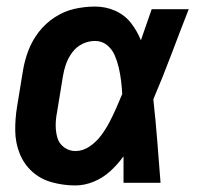

<svg xmlns="http://www.w3.org/2000/svg" viewBox="-20 -558 616 586"><path d="M210 8Q238 8 266 -3.5Q294 -15 316.5 -35.5Q339 -56 357 -81Q357 -40 357 0H470Q465 -64 460 -127.5Q455 -191 448 -255Q477 -323 503 -392Q529 -461 556 -530H443Q427 -483 410 -435Q399 -463 380 -487.5Q361 -512 332 -525Q303 -538 270 -538Q239 -538 207.5 -531Q176 -524 147.5 -505.5Q119 -487 98.5 -460.5Q78 -434 66.5 -403.5Q55 -373 50 -342L32 -232Q26 -195 26.5 -158.5Q27 -122 40 -89.5Q53 -57 78.5 -34Q104 -11 139 -1.5Q174 8 210 8ZM210 -97Q191 -97 175.5 -108.5Q160 -120 155 -138Q150 -156 150 -175.5Q150 -195 154 -215L172 -325Q175 -344 181.5 -362.5Q188 -381 200.5 -398Q213 -415 231.5 -424Q250 -433 270 -433Q291 -433 306.5 -420.5Q322 -408 330 -389.5Q338 -371 342.5 -351.5Q347 -332 349.5 -311.5Q352 -291 353 -271Q344 -249 334.5 -227.5Q325 -206 314 -185Q303 -164 288.5 -144.5Q274 -125 253.5 -111Q233 -97 210 -97Z"/></svg>

Font: Iosevka Sparkle
Style: Bold Italic
Weight: 700
Italic angle: -9°
Designer: Belleve Invis
Foundry: Belleve Invis
Version: Version 4.5.0; ttfautohint (v1.8.3)